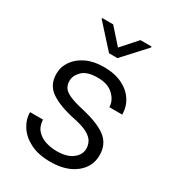

<svg xmlns="http://www.w3.org/2000/svg" viewBox="-182 -852 876 965"><g transform="rotate(30 256.0 -369.0)"><path d="M384.8 -137.7Q384.8 -158.2 375 -177Q365.2 -195.8 337.2 -211.7Q309.1 -227.5 253.4 -238.8Q165 -257.3 115.5 -290.8Q65.9 -324.2 65.9 -389.2Q65.9 -429.7 89.4 -463.6Q112.8 -497.6 155.8 -517.8Q198.7 -538.1 256.8 -538.1Q319.3 -538.1 363.5 -516.6Q407.7 -495.1 431.4 -458.5Q455.1 -421.9 455.1 -376.5H380.4Q380.4 -413.6 348.4 -444.8Q316.4 -476.1 256.8 -476.1Q194.8 -476.1 167.7 -449.2Q140.6 -422.4 140.6 -391.1Q140.6 -369.6 150.6 -353.5Q160.6 -337.4 189 -324.5Q217.3 -311.5 272 -299.3Q368.7 -276.9 413.8 -241.5Q459 -206.1 459 -142.6Q459 -75.2 404.5 -32.7Q350.1 9.8 259.8 9.8Q191.4 9.8 144 -13.9Q96.7 -37.6 72.3 -75.4Q47.9 -113.3 47.9 -155.8H122.6Q125 -116.2 146.2 -93.8Q167.5 -71.3 198.2 -62Q229 -52.7 259.8 -52.7Q320.8 -52.7 352.8 -77.9Q384.8 -103 384.8 -137.7ZM189 -746.6 268.1 -657.7 347.2 -746.6H412.1V-741.2L292.5 -610.4H243.7L125 -741.7V-746.6Z"/></g></svg>

Font: Vazirmatn UI FD Light
Style: Regular
Weight: 300
Designer: Saber Rastikerdar
Foundry: Saber Rastikerdar
Version: Version 33.003